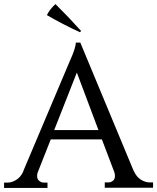

<svg xmlns="http://www.w3.org/2000/svg" viewBox="-34 -923 771 942"><path d="M358 -765Q277 -802 196 -849Q204 -865 215 -878.5Q226 -892 238 -903Q301 -841 364 -771ZM622 -84V-85Q636 -54 658 -41Q680 -28 700 -28H717V-2H480V-28H497Q510 -28 520 -36Q530 -44 530 -60Q530 -69 527 -78L466 -239H215L151 -77V-78Q148 -67 148 -60Q148 -44 158.5 -35.5Q169 -27 182 -27H199V-1H-14V-27H3Q23 -27 45 -40Q67 -53 81 -83H80L302 -608Q312 -630 320 -650Q327 -667 332.5 -685Q338 -703 338 -714H360ZM449 -285 343 -567 232 -285Z"/></svg>

Font: Constantine
Style: Regular
Weight: 400
Designer: Dukom Design
Version: Version 1.001;PS 001.001;hotconv 1.0.56;makeotf.lib2.0.21325